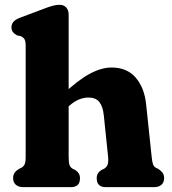

<svg xmlns="http://www.w3.org/2000/svg" viewBox="-20 -769 705 789"><path d="M262.1 -709.2V-125.8Q262.1 -100.5 265.8 -90.6Q269.6 -80.7 278.3 -75.8L289.7 -70Q308.7 -58 308.7 -36.8Q308.7 0 271.7 0H74.9Q56.1 0 45 -9.8Q33.9 -19.6 33.9 -36.8Q33.9 -50 40.1 -59Q46.3 -68 57.7 -74.8L68.5 -79.8Q76.8 -84.7 81.2 -93.8Q85.5 -102.9 85.5 -125.8V-580.4Q85.5 -600.8 80.1 -608.6Q74.6 -616.4 65.3 -620.4L50.3 -623.6Q40 -628.8 33.6 -636.5Q27.1 -644.2 27.1 -656.4Q27.1 -670.2 35.6 -679.8Q44 -689.4 62.3 -696.2L158.1 -732.2Q180 -740.7 194.9 -744.9Q209.8 -749.2 225.5 -749.2Q242.5 -749.2 252.3 -738Q262.1 -726.8 262.1 -709.2ZM245.3 -317.1 211.5 -355.9 235.1 -378.2Q299.4 -439.2 347.9 -465.4Q396.5 -491.6 438.6 -491.6Q502 -491.6 537.9 -449.7Q573.9 -407.9 580.7 -338.4L603.1 -125.8Q605.4 -102.9 608.8 -93.8Q612.2 -84.7 620.1 -79.8L630.7 -74.8Q642.1 -67.2 648.3 -58.6Q654.5 -50 654.5 -36.8Q654.5 -19.6 643.6 -9.8Q632.8 0 613.5 0H414.4Q377.4 0 377.4 -36.8Q377.4 -58 396.4 -70L407.9 -75.8Q416.6 -80.7 421.5 -90.6Q426.4 -100.5 424.1 -125.8L406.5 -295.6Q402.6 -332.1 387.9 -350.2Q373.2 -368.2 343.4 -368.2Q325.3 -368.2 305.4 -360.6Q285.5 -353 263.5 -333.2Z"/></svg>

Font: Fraunces SuperSoft
Style: Regular
Weight: 900
Version: Version 1.000;[b76b70a41]